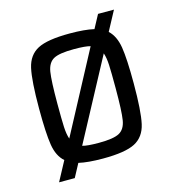

<svg xmlns="http://www.w3.org/2000/svg" viewBox="-96 -645 702 780"><g transform="rotate(-15 255.0 -255.0)"><path d="M454 -255Q454 -138 442.5 -86.5Q431 -35 390 -13.5Q349 8 255 8Q192 8 153 -1L123 55H57L101 -27Q72 -52 64 -102Q56 -152 56 -255Q56 -372 67.5 -423.5Q79 -475 120 -496.5Q161 -518 255 -518Q318 -518 357 -509L387 -565H454L410 -483Q438 -457 446 -407.5Q454 -358 454 -255ZM143 -106 324 -446Q304 -452 255 -452Q193 -452 169 -438.5Q145 -425 139 -388.5Q133 -352 133 -255Q133 -188 134.5 -157Q136 -126 143 -106ZM378 -255Q378 -322 376.5 -353Q375 -384 368 -404L186 -64Q206 -58 255 -58Q317 -58 341.5 -71.5Q366 -85 372 -121.5Q378 -158 378 -255Z"/></g></svg>

Font: Assailand
Style: Regular
Weight: 400
Designer: Hector Gatti with collaboration of the Omnibus-Type team
Foundry: Omnibus-Type
Version: Version 0.072;October 19, 2019;FontCreator 12.0.0.2547 64-bi